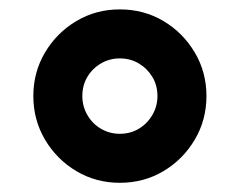

<svg xmlns="http://www.w3.org/2000/svg" viewBox="-20 -770 511 409"><path d="M235.2 -380.6Q184.4 -380.6 142.6 -405.5Q100.8 -430.4 75.9 -472.5Q51 -514.6 51 -565.4Q51 -616.2 75.9 -658.2Q100.8 -700.2 142.6 -725.1Q184.4 -750 235.2 -750Q286.6 -750 328.3 -725.1Q370 -700.2 394.9 -658.2Q419.8 -616.2 419.8 -565.4Q419.8 -514.6 394.9 -472.5Q370 -430.4 328.3 -405.5Q286.6 -380.6 235.2 -380.6ZM235.2 -485Q257.6 -485 275.6 -495.7Q293.6 -506.4 304.5 -525Q315.4 -543.6 315.4 -565.4Q315.4 -588.2 304.5 -606.2Q293.6 -624.2 275.6 -634.9Q257.6 -645.6 235.2 -645.6Q213.4 -645.6 195.1 -634.9Q176.8 -624.2 166.1 -606.2Q155.4 -588.2 155.4 -565.4Q155.4 -543.6 166.1 -525Q176.8 -506.4 195.1 -495.7Q213.4 -485 235.2 -485Z"/></svg>

Font: Be Vietnam Pro Variable Thin
Style: Regular
Weight: 100
Designer: Lam Bao, Tony Le, Vietanh Nguyen
Foundry: Yellow Type Foundry
Version: Version 1.002